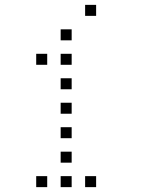

<svg xmlns="http://www.w3.org/2000/svg" viewBox="-20 -793 640 785"><path d="M329 -773Q328 -773 328 -773Q328 -773 328 -772V-729Q328 -728 328 -728Q328 -728 329 -728H372Q373 -728 373 -728Q373 -728 373 -729V-772Q373 -773 373 -773Q373 -773 372 -773ZM229 -673Q228 -673 228 -673Q228 -673 228 -672V-629Q228 -628 228 -628Q228 -628 229 -628H272Q273 -628 273 -628Q273 -628 273 -629V-672Q273 -673 273 -673Q273 -673 272 -673ZM129 -573Q128 -573 128 -573Q128 -573 128 -572V-529Q128 -528 128 -528Q128 -528 129 -528H172Q173 -528 173 -528Q173 -528 173 -529V-572Q173 -573 173 -573Q173 -573 172 -573ZM229 -573Q228 -573 228 -573Q228 -573 228 -572V-529Q228 -528 228 -528Q228 -528 229 -528H272Q273 -528 273 -528Q273 -528 273 -529V-572Q273 -573 273 -573Q273 -573 272 -573ZM229 -473Q228 -473 228 -473Q228 -473 228 -472V-429Q228 -428 228 -428Q228 -428 229 -428H272Q273 -428 273 -428Q273 -428 273 -429V-472Q273 -473 273 -473Q273 -473 272 -473ZM229 -373Q228 -373 228 -373Q228 -373 228 -372V-329Q228 -328 228 -328Q228 -328 229 -328H272Q273 -328 273 -328Q273 -328 273 -329V-372Q273 -373 273 -373Q273 -373 272 -373ZM229 -273Q228 -273 228 -273Q228 -273 228 -272V-229Q228 -228 228 -228Q228 -228 229 -228H272Q273 -228 273 -228Q273 -228 273 -229V-272Q273 -273 273 -273Q273 -273 272 -273ZM229 -173Q228 -173 228 -173Q228 -173 228 -172V-129Q228 -128 228 -128Q228 -128 229 -128H272Q273 -128 273 -128Q273 -128 273 -129V-172Q273 -173 273 -173Q273 -173 272 -173ZM129 -73Q128 -73 128 -73Q128 -73 128 -72V-29Q128 -28 128 -28Q128 -28 129 -28H172Q173 -28 173 -28Q173 -28 173 -29V-72Q173 -73 173 -73Q173 -73 172 -73ZM229 -73Q228 -73 228 -73Q228 -73 228 -72V-29Q228 -28 228 -28Q228 -28 229 -28H272Q273 -28 273 -28Q273 -28 273 -29V-72Q273 -73 273 -73Q273 -73 272 -73ZM329 -73Q328 -73 328 -73Q328 -73 328 -72V-29Q328 -28 328 -28Q328 -28 329 -28H372Q373 -28 373 -28Q373 -28 373 -29V-72Q373 -73 373 -73Q373 -73 372 -73Z"/></svg>

Font: Doto Light
Style: Regular
Weight: 300
Monospace: yes
Version: Version 1.000